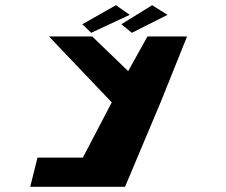

<svg xmlns="http://www.w3.org/2000/svg" viewBox="-20 -717 867 737"><path d="M296 -624 330 -591 478 -660 425 -697ZM446 -624 486 -591 623 -660 564 -697ZM168 -577 409 -324 298 -112H124L96 0H240H460L598 -328L698 -577H546L472 -444L334 -577Z"/></svg>

Font: Hussar Milosc
Style: Bold
Weight: 700
Foundry: Cannot Into Space Fonts
Version: Version 1.02